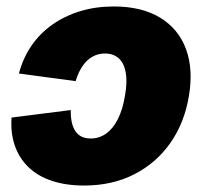

<svg xmlns="http://www.w3.org/2000/svg" viewBox="-20 -570 640 600"><path d="M242.7 9.8Q186 9.8 142.1 -4.9Q98.1 -19.5 69.1 -47.6Q40 -75.7 26.4 -114.7Q12.7 -153.8 16.1 -202.6L201.2 -226.1Q200.7 -204.6 204.3 -188Q208 -171.4 215.8 -159.9Q223.6 -148.4 235.6 -142.8Q247.6 -137.2 263.7 -137.2Q289.6 -137.2 311.3 -152.3Q333 -167.5 348.1 -197.3Q363.3 -227.1 370.6 -271Q378.4 -314.9 372.8 -344.2Q367.2 -373.5 350.6 -388.2Q334 -402.8 308.1 -402.8Q292 -402.8 278.1 -397.2Q264.2 -391.6 252.4 -380.6Q240.7 -369.6 231.7 -353.5Q222.7 -337.4 216.3 -316.4L39.1 -340.3Q51.8 -388.2 78.1 -426.8Q104.5 -465.3 143.1 -492.7Q181.6 -520 230.2 -534.9Q278.8 -549.8 335.4 -549.8Q423.3 -549.8 480.7 -514.6Q538.1 -479.5 561.3 -416.5Q584.5 -353.5 570.3 -270Q556.6 -186.5 512.5 -123.5Q468.3 -60.5 399.7 -25.4Q331.1 9.8 242.7 9.8Z"/></svg>

Font: Inter 16pt Black
Style: Italic
Weight: 900
Italic angle: -9.3988°
Version: Version 4.001;git-66647c0bb